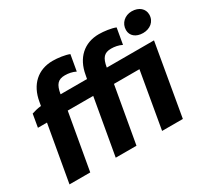

<svg xmlns="http://www.w3.org/2000/svg" viewBox="-145 -967 1289 1194"><g transform="rotate(-30 499.5 -369.5)"><path d="M63 -496 47 -403H112L41 0H190L261 -403H444L373 0H522L593 -403H776L706 0H855L944 -513H605C616 -578 637 -602 687 -602C712 -602 739 -597 763 -585L783 -699C754 -711 702 -718 666 -718C560 -718 487 -651 468 -539L463 -513H273C284 -578 305 -602 355 -602C380 -602 407 -597 431 -585L451 -699C422 -711 370 -718 334 -718C228 -718 155 -651 136 -539L131 -511C107 -509 82 -502 63 -496ZM909 -586C959 -586 999 -617 999 -667C999 -708 966 -739 913 -739C864 -739 825 -704 825 -655C825 -614 858 -586 909 -586Z"/></g></svg>

Font: Fixel Display 20240404
Style: Bold Italic
Weight: 700
Italic angle: -10°
Designer: AlfaBravo + MacPaw
Foundry: Kyrylo Tkachov, Marchela Mozhyna, Serhii Makarenko, Maria Weinstein, Zakhar Kryvoshyya
Version: Version 1.211;Glyphs 3.2 (3225)